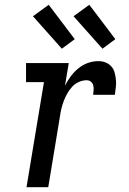

<svg xmlns="http://www.w3.org/2000/svg" viewBox="-20 -784 540 804"><path d="M91 0 164 -440H89V-520H268L252 -425Q262 -445 276 -464Q290 -483 308.5 -498Q327 -513 348.5 -520.5Q370 -528 392 -528Q408 -528 422 -522.5Q436 -517 446 -506Q456 -495 460 -480Q464 -465 465.5 -449.5Q467 -434 465 -418.5Q463 -403 461 -387H370Q371 -397 372 -407Q373 -417 370.5 -426.5Q368 -436 360.5 -442Q353 -448 343 -448Q326 -448 309.5 -440.5Q293 -433 281.5 -420Q270 -407 261.5 -392Q253 -377 247 -361Q241 -345 237 -328.5Q233 -312 231 -296L182 0ZM409 -580 288 -716 354 -764 463 -620ZM239 -580 118 -716 184 -764 293 -620Z"/></svg>

Font: Iosevka Curly Slab Medium
Style: Italic
Weight: 500
Italic angle: -9°
Monospace: yes
Designer: Belleve Invis
Foundry: Belleve Invis
Version: Version 22.1.2; ttfautohint (v1.8.4)